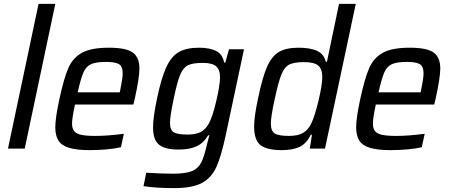

<svg xmlns="http://www.w3.org/2000/svg" viewBox="-20 -763 2313 986"><path d="M21 0 178 -743H264L107 0Z M264 -109Q264 -157 285 -254Q308 -361 331 -413.5Q354 -466 401 -492Q448 -518 539 -518Q627 -518 661.5 -493.5Q696 -469 696 -411Q696 -365 672 -255L665 -226H365Q350 -156 350 -129Q350 -103 361 -89.5Q372 -76 397.5 -70.5Q423 -65 470 -65Q532 -65 616 -76L601 -7Q573 0 528.5 4Q484 8 442 8Q375 8 336 -3.5Q297 -15 280.5 -40.5Q264 -66 264 -109ZM595 -289 598 -303Q610 -361 610 -386Q610 -422 591 -433.5Q572 -445 525 -445Q473 -445 447.5 -433.5Q422 -422 408.5 -391Q395 -360 379 -289Z M717 193 731 124Q808 129 869 129Q934 129 966 115.5Q998 102 1013.5 71.5Q1029 41 1044 -26L1055 -68H1049Q1025 -28 989 -11.5Q953 5 898 5Q827 5 796.5 -20Q766 -45 766 -109Q766 -161 786 -255Q808 -361 833.5 -417Q859 -473 898 -495.5Q937 -518 1002 -518Q1056 -518 1089.5 -501.5Q1123 -485 1131 -442H1137L1156 -510H1233L1139 -68Q1116 40 1091 95Q1066 150 1017 176.5Q968 203 875 203Q779 203 717 193ZM1051 -126Q1070 -158 1089.5 -239.5Q1109 -321 1110 -365Q1110 -406 1089.5 -423Q1069 -440 1022 -440Q970 -440 945.5 -428Q921 -416 905.5 -379.5Q890 -343 872 -256Q853 -166 853 -133Q853 -95 872.5 -83.5Q892 -72 944 -72Q985 -72 1009.5 -84.5Q1034 -97 1051 -126Z M1285 -113Q1285 -163 1305 -257Q1327 -364 1351 -419Q1375 -474 1412 -496Q1449 -518 1513 -518Q1574 -518 1609 -501.5Q1644 -485 1653 -446H1659L1721 -743H1807L1649 0H1571L1582 -71H1576Q1553 -24 1517 -8Q1481 8 1428 8Q1350 8 1317.5 -18Q1285 -44 1285 -113ZM1578 -128Q1596 -164 1615.5 -245.5Q1635 -327 1635 -367Q1635 -409 1614 -426.5Q1593 -444 1542 -444Q1490 -444 1465.5 -431.5Q1441 -419 1425.5 -381.5Q1410 -344 1391 -255Q1371 -164 1371 -129Q1371 -90 1391 -77.5Q1411 -65 1464 -65Q1509 -65 1535.5 -80Q1562 -95 1578 -128Z M1809 -109Q1809 -157 1830 -254Q1853 -361 1876 -413.5Q1899 -466 1946 -492Q1993 -518 2084 -518Q2172 -518 2206.5 -493.5Q2241 -469 2241 -411Q2241 -365 2217 -255L2210 -226H1910Q1895 -156 1895 -129Q1895 -103 1906 -89.5Q1917 -76 1942.5 -70.5Q1968 -65 2015 -65Q2077 -65 2161 -76L2146 -7Q2118 0 2073.5 4Q2029 8 1987 8Q1920 8 1881 -3.5Q1842 -15 1825.5 -40.5Q1809 -66 1809 -109ZM2140 -289 2143 -303Q2155 -361 2155 -386Q2155 -422 2136 -433.5Q2117 -445 2070 -445Q2018 -445 1992.5 -433.5Q1967 -422 1953.5 -391Q1940 -360 1924 -289Z"/></svg>

Font: Saira Semi Condensed
Style: Italic
Weight: 400
Width: 4
Italic angle: -12°
Designer: Hector Gatti with collaboration of the Omnibus-Type team
Foundry: Omnibus-Type
Version: Version 1.001; ttfautohint (v1.8)